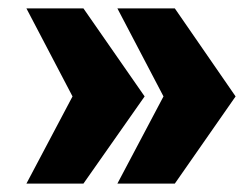

<svg xmlns="http://www.w3.org/2000/svg" viewBox="-20 -530 586 458"><path d="M43 -92 153 -300 43 -510H179L325 -300L179 -92ZM260 -92 370 -300 260 -510H397L542 -300L397 -92Z"/></svg>

Font: Saira SemiExpanded Black
Style: Regular
Weight: 900
Width: 6
Designer: Hector Gatti with collaboration of the Omnibus-Type team
Foundry: Omnibus-Type
Version: Version 1.101